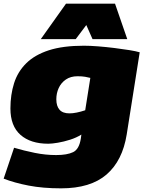

<svg xmlns="http://www.w3.org/2000/svg" viewBox="-35 -810 791 1050"><path d="M-15 167 42 -2Q96 14 155 26Q214 38 272 38Q332 38 365 22Q398 6 407 -52L410 -74Q383 -57 348.5 -46Q314 -35 281.5 -29.5Q249 -24 229 -24Q132 -24 77 -72.5Q22 -121 22 -217Q22 -292 42 -355Q62 -418 108.5 -464Q155 -510 232 -535Q309 -560 424 -560Q458 -560 502 -556.5Q546 -553 590.5 -547.5Q635 -542 672 -536Q709 -530 729 -524L658 -75Q635 69 547.5 144.5Q460 220 299 220Q200 220 122 205Q44 190 -15 167ZM459 -384Q448 -387 431 -390Q414 -393 389 -393Q351 -393 325 -375Q299 -357 286 -328.5Q273 -300 273 -267Q273 -230 290.5 -210Q308 -190 345 -190Q363 -190 385 -194.5Q407 -199 431 -207ZM188 -596 326 -790H594L661 -596H471L437 -673L379 -596Z"/></svg>

Font: Georama Extended Black
Style: Italic
Weight: 900
Width: 7
Italic angle: -9°
Designer: Jean-Baptiste Levee
Foundry: Production Type
Version: Version 1.000